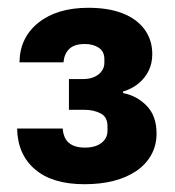

<svg xmlns="http://www.w3.org/2000/svg" viewBox="-20 -828 449 493"><path d="M197 -355Q114 -355 69.5 -393.5Q25 -432 24 -498H141Q142 -483 148 -472Q154 -461 166.5 -455Q179 -449 198 -449Q225 -449 240.5 -461Q256 -473 256 -492V-504Q256 -528 238 -537Q220 -546 198 -546H157V-625H193Q218 -625 233 -637Q248 -649 248 -667V-676Q248 -696 233.5 -705.5Q219 -715 198 -715Q171 -715 158 -702.5Q145 -690 143 -668H30Q31 -732 79 -770Q127 -808 207 -808Q259 -808 295.5 -793.5Q332 -779 351.5 -752Q371 -725 371 -689Q371 -665 361.5 -646Q352 -627 335.5 -613.5Q319 -600 296 -593V-589Q332 -582 357 -556Q382 -530 382 -485Q382 -455 368.5 -430.5Q355 -406 330 -389Q305 -372 271.5 -363.5Q238 -355 197 -355Z"/></svg>

Font: Hubot Sans Condensed ExtraLight
Style: Bold
Weight: 700
Version: Version 2.000